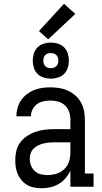

<svg xmlns="http://www.w3.org/2000/svg" viewBox="-20 -992 540 1020"><path d="M201 8Q182 8 162.5 4.5Q143 1 126 -8.5Q109 -18 96 -33Q83 -48 75 -65.5Q67 -83 64 -102.5Q61 -122 61 -141Q61 -166 67 -191Q73 -216 88 -236Q103 -256 124.5 -270Q146 -284 169.5 -292Q193 -300 218 -303Q243 -306 268 -306H354V-355Q354 -376 347.5 -396.5Q341 -417 326 -431.5Q311 -446 290 -452Q269 -458 249 -458Q230 -458 211 -454Q192 -450 177 -439Q162 -428 153 -410.5Q144 -393 144 -374Q144 -374 144 -374Q144 -374 144 -374H67Q67 -374 67 -374Q67 -374 67 -374Q67 -397 73 -418.5Q79 -440 91.5 -458.5Q104 -477 122 -491Q140 -505 161 -513.5Q182 -522 204 -525Q226 -528 249 -528Q272 -528 296 -524Q320 -520 341.5 -510Q363 -500 381 -484Q399 -468 410.5 -447Q422 -426 426.5 -402.5Q431 -379 431 -355V-70H477V0H354V-86Q344 -64 328.5 -45.5Q313 -27 292.5 -15Q272 -3 248.5 2.5Q225 8 201 8ZM232 -62Q256 -62 279.5 -69Q303 -76 320.5 -92.5Q338 -109 346 -132.5Q354 -156 354 -180V-236H268Q253 -236 238.5 -234.5Q224 -233 210 -229.5Q196 -226 182.5 -219.5Q169 -213 158.5 -202.5Q148 -192 143 -178Q138 -164 138 -149Q138 -131 144.5 -113.5Q151 -96 164.5 -83.5Q178 -71 195.5 -66.5Q213 -62 232 -62ZM250 -574Q231 -574 212 -580Q193 -586 179.5 -599.5Q166 -613 160 -632Q154 -651 154 -670Q154 -689 160 -708Q166 -727 179.5 -740.5Q193 -754 212 -760Q231 -766 250 -766Q269 -766 288 -760Q307 -754 320.5 -740.5Q334 -727 340 -708Q346 -689 346 -670Q346 -651 340 -632Q334 -613 320.5 -599.5Q307 -586 288 -580Q269 -574 250 -574ZM250 -630Q258 -630 266 -632.5Q274 -635 279.5 -640.5Q285 -646 287.5 -654Q290 -662 290 -670Q290 -678 287.5 -686Q285 -694 279.5 -699.5Q274 -705 266 -707.5Q258 -710 250 -710Q242 -710 234 -707.5Q226 -705 220.5 -699.5Q215 -694 212.5 -686Q210 -678 210 -670Q210 -662 212.5 -654Q215 -646 220.5 -640.5Q226 -635 234 -632.5Q242 -630 250 -630ZM236 -783 187 -827 320 -972 380 -918Z"/></svg>

Font: Iosevka Gothic
Style: Regular
Weight: 400
Monospace: yes
Designer: Belleve Invis
Foundry: Belleve Invis
Version: Version 15.5.1; ttfautohint (v1.8.4)